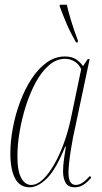

<svg xmlns="http://www.w3.org/2000/svg" viewBox="-20 -786 433 816"><path d="M106 10Q64 10 44 -28Q24 -66 24 -134Q24 -185 34.5 -241.5Q45 -298 65 -352Q85 -406 113.5 -450Q142 -494 178 -520Q214 -546 256 -546Q285 -546 303 -534Q321 -522 333 -505L353 -535H361L290 -200Q286 -179 281.5 -151Q277 -123 274 -96.5Q271 -70 271 -52Q271 0 302 0Q316 0 330.5 -9.5Q345 -19 362 -38L368 -31Q352 -12 335 -1Q318 10 298 10Q270 10 259 -9Q248 -28 248 -58Q248 -82 252 -110Q256 -138 260 -163H257Q218 -66 179.5 -28Q141 10 106 10ZM112 0Q138 0 163 -24Q188 -48 211 -88.5Q234 -129 252 -179Q270 -229 281 -281L325 -492Q315 -514 296.5 -525Q278 -536 256 -536Q220 -536 188.5 -509Q157 -482 132.5 -437Q108 -392 90.5 -337.5Q73 -283 63.5 -227Q54 -171 54 -123Q54 -58 70.5 -29Q87 0 112 0ZM303 -606Q278 -650 263.5 -684Q249 -718 234 -758V-766H264Q270 -738 282.5 -697Q295 -656 311 -614V-606Z"/></svg>

Font: Noto Serif Display ExtraCondensed Thin
Style: Italic
Weight: 100
Width: 2
Italic angle: -12°
Designer: Monotype Design Team
Foundry: Monotype Imaging Inc.
Version: Version 2.009